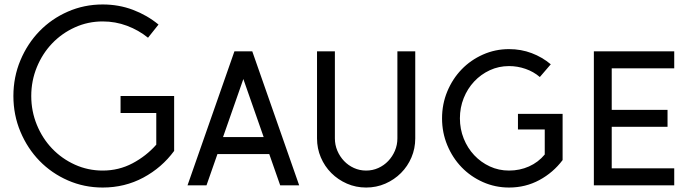

<svg xmlns="http://www.w3.org/2000/svg" viewBox="-20 -830 3100 860"><path d="M760 -154Q705 -79 622 -34.5Q539 10 440 10Q357 10 284 -22Q211 -54 157 -109.5Q103 -165 71.5 -240Q40 -315 40 -400Q40 -485 71.5 -560Q103 -635 157 -690.5Q211 -746 284 -778Q357 -810 440 -810Q512 -810 575.5 -786Q639 -762 690 -720L643 -661Q601 -695 549 -714.5Q497 -734 440 -734Q374 -734 315.5 -707.5Q257 -681 213.5 -635.5Q170 -590 145 -529Q120 -468 120 -400Q120 -332 145 -271Q170 -210 213.5 -164.5Q257 -119 315.5 -92.5Q374 -66 440 -66Q512 -66 573.5 -98.5Q635 -131 680 -182V-324H520V-400H760Z M1320 0H1235L1186 -140H954L905 0H820L1030 -600H1110ZM1161 -216 1070 -476 979 -216Z M1840 -210Q1840 -165 1823 -125Q1806 -85 1776 -55Q1746 -25 1706 -7.5Q1666 10 1620 10Q1574 10 1534 -7.5Q1494 -25 1464 -55Q1434 -85 1417 -125Q1400 -165 1400 -210V-600H1480V-210Q1480 -181 1491 -155Q1502 -129 1521 -109Q1540 -89 1565.5 -77.5Q1591 -66 1620 -66Q1649 -66 1674.5 -77.5Q1700 -89 1719 -109Q1738 -129 1749 -155Q1760 -181 1760 -210V-600H1840Z M2500 -113Q2458 -57 2396 -23.5Q2334 10 2260 10Q2198 10 2143 -14.5Q2088 -39 2047.5 -81Q2007 -123 1983.5 -179.5Q1960 -236 1960 -300Q1960 -364 1983.5 -420.5Q2007 -477 2047.5 -519Q2088 -561 2143 -585.5Q2198 -610 2260 -610Q2314 -610 2361.5 -592Q2409 -574 2447 -542L2398 -485Q2370 -509 2334 -521.5Q2298 -534 2260 -534Q2214 -534 2174 -515.5Q2134 -497 2104 -465Q2074 -433 2057 -390.5Q2040 -348 2040 -300Q2040 -252 2057 -209.5Q2074 -167 2104 -135Q2134 -103 2174 -84.5Q2214 -66 2260 -66Q2308 -66 2349.5 -84.5Q2391 -103 2420 -138V-250H2300V-320H2500Z M3000 0H2640V-600H3000V-524H2720V-338H2970V-262H2720V-76H3000Z"/></svg>

Font: Gauge
Style: Regular
Weight: 400
Designer: Daniel Pimley
Foundry: Daniel Pimley
Version: Version 2.0